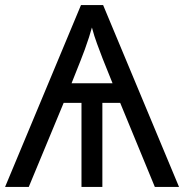

<svg xmlns="http://www.w3.org/2000/svg" viewBox="-20 -734 723 754"><path d="M385 -714 683 0H588L452 -330H382V0H300V-330H230L93 0H0L298 -714ZM341 -626Q337 -611 329.5 -587.5Q322 -564 313 -539.5Q304 -515 296 -495L261 -407H422L383 -504Q372 -533 361 -562.5Q350 -592 341 -626Z"/></svg>

Font: Noto Sans IKEA
Style: Regular
Weight: 400
Designer: Monotype Design Team
Foundry: Monotype Imaging Inc.
Version: Version 2.001